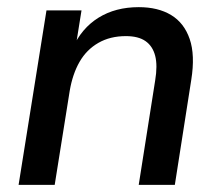

<svg xmlns="http://www.w3.org/2000/svg" viewBox="-20 -517 616 537"><path d="M32 0 110 -488H208L191 -382H183Q208 -438 255.5 -467.5Q303 -497 368 -497Q422 -497 458.5 -475Q495 -453 510.5 -408Q526 -363 515 -294L469 0H368L414 -292Q421 -334 414 -361Q407 -388 387 -402Q367 -416 332 -416Q288 -416 255 -397Q222 -378 202.5 -344Q183 -310 175 -263L133 0Z"/></svg>

Font: Nunito Sans 12pt SemiBold
Style: Italic
Weight: 600
Italic angle: -9°
Designer: Vernon Adams
Foundry: Vernon Adams
Version: Version 3.101;gftools[0.9.27]